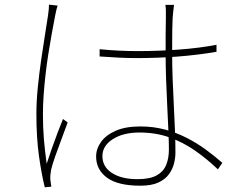

<svg xmlns="http://www.w3.org/2000/svg" viewBox="-20 -779 1040 823"><path d="M407 -568Q449 -564 488.5 -562Q528 -560 571 -560Q660 -560 747.5 -566.5Q835 -573 908 -587V-557Q827 -543 740.5 -536.5Q654 -530 568 -530Q526 -530 488.5 -532Q451 -534 407 -537ZM726 -758Q724 -742 722.5 -729Q721 -716 720 -702Q719 -682 718.5 -653.5Q718 -625 718 -595Q718 -565 718 -542Q718 -496 720 -441Q722 -386 725 -329Q728 -272 730 -219.5Q732 -167 732 -125Q732 -103 726 -78.5Q720 -54 704 -32Q688 -10 658.5 3.5Q629 17 582 17Q485 17 438.5 -17.5Q392 -52 392 -108Q392 -141 413 -170.5Q434 -200 476 -218.5Q518 -237 581 -237Q637 -237 686 -224Q735 -211 778.5 -189Q822 -167 860.5 -139Q899 -111 933 -81L914 -53Q867 -98 816 -133.5Q765 -169 706.5 -190Q648 -211 578 -211Q508 -211 463.5 -182.5Q419 -154 419 -110Q419 -64 460 -37.5Q501 -11 569 -11Q623 -11 652 -27.5Q681 -44 692.5 -72.5Q704 -101 704 -138Q704 -166 702 -215Q700 -264 697 -322Q694 -380 692 -437.5Q690 -495 690 -540Q690 -586 690 -628.5Q690 -671 691 -701Q691 -715 691 -730.5Q691 -746 689 -758ZM227 -755Q225 -749 223 -742Q221 -735 219.5 -727Q218 -719 216 -710Q209 -674 201.5 -632.5Q194 -591 187 -546.5Q180 -502 175 -457.5Q170 -413 167 -370.5Q164 -328 164 -291Q164 -233 168 -184.5Q172 -136 180 -77Q189 -105 201.5 -140.5Q214 -176 227 -210.5Q240 -245 250 -269L270 -254Q260 -226 245 -186.5Q230 -147 217 -110Q204 -73 199 -51Q197 -41 196 -29Q195 -17 196 -7Q197 0 198 8Q199 16 200 21L172 24Q158 -32 147 -110.5Q136 -189 136 -290Q136 -344 142 -404Q148 -464 156.5 -522.5Q165 -581 173 -631Q181 -681 186 -714Q188 -728 189 -739Q190 -750 190 -759Z"/></svg>

Font: Noto Sans JP Thin Thin
Style: Regular
Weight: 250
Version: Version 2.004-H2;hotconv 1.0.118;makeotfexe 2.5.65603